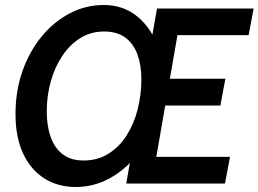

<svg xmlns="http://www.w3.org/2000/svg" viewBox="-20 -734 1034 768"><path d="M283 14Q212 14 157.5 -20.2Q103 -54.5 72.5 -119.8Q42 -185 42 -278Q42 -369.5 69.5 -448.5Q97 -527.5 146 -587.2Q195 -647 258.8 -680.5Q322.5 -714 394.5 -714Q467.5 -714 520.2 -675Q573 -636 601.8 -570.8Q630.5 -505.5 630.5 -426Q630.5 -336 603.5 -256.2Q576.5 -176.5 529 -115.8Q481.5 -55 418.2 -20.5Q355 14 283 14ZM314 -92Q370 -92 413.2 -118.8Q456.5 -145.5 486 -191.5Q515.5 -237.5 530.5 -296Q545.5 -354.5 545.5 -417.5Q545.5 -474 529.5 -517Q513.5 -560 480.8 -584Q448 -608 397 -608Q344 -608 301.5 -581.8Q259 -555.5 229 -510.2Q199 -465 183 -407.8Q167 -350.5 167 -288Q167 -230 182.8 -185.8Q198.5 -141.5 231 -116.8Q263.5 -92 314 -92ZM485 0 608 -700H994.5L974.5 -593.5H638.5L698.5 -643.5L596.5 -56.5L555 -106.5H900L880 0ZM614 -312 634 -419H881.5L861.5 -312Z"/></svg>

Font: Cabin SemiCondensedSemiBold
Style: Italic
Weight: 600
Width: 4
Italic angle: -10°
Designer: Pablo Impallari
Foundry: Pablo Impallari. http://www.impallari.com Igino Marini. http://www.ikern.com
Version: Version 3.001